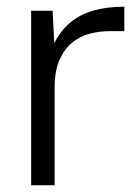

<svg xmlns="http://www.w3.org/2000/svg" viewBox="-20 -553 419 573"><path d="M73 0V-521H137L142 -424Q161 -462 190 -486Q219 -510 259 -521.5Q299 -533 351 -533V-460H305Q277 -460 248 -452.5Q219 -445 195.5 -426Q172 -407 157.5 -374Q143 -341 143 -290V0Z"/></svg>

Font: DM Sans 10pt Light
Style: Regular
Weight: 300
Version: Version 4.004;gftools[0.9.30]